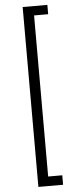

<svg xmlns="http://www.w3.org/2000/svg" viewBox="-70 -970 507 1191"><g transform="rotate(-5 183.5 -374.0)"><path d="M119.1 186V-934.1H272.9V-876H185.1V127H272.9V186Z"/></g></svg>

Font: SVN-Poppins Light
Style: Regular
Weight: 300
Designer: Ninad Kale (Devanagari), Jonny Pinhorn (Latin)
Foundry: Indian Type Foundry
Version: Version 3.002 2017